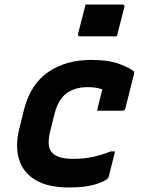

<svg xmlns="http://www.w3.org/2000/svg" viewBox="-20 -814 640 846"><path d="M382 -550Q461 -550 509 -531Q557 -512 570 -499Q572 -495 571 -490L532 -335Q530 -326 517 -326H408L410 -336Q415 -357 420.5 -379.5Q426 -402 431 -420Q405 -430 367 -430Q311 -430 274 -403.5Q237 -377 221 -315L200 -231Q193 -200 195 -176.5Q197 -153 212 -139Q237 -114 303 -114Q350 -114 389 -122.5Q428 -131 468 -147H487Q480 -119 473 -91Q466 -63 459 -35Q457 -29 454 -27Q441 -14 398 -1Q355 12 283 12Q192 12 137 -20.5Q82 -53 64 -111.5Q46 -170 65 -247L86 -332Q115 -444 193 -497Q271 -550 382 -550ZM357 -794H520Q531 -794 528 -783L495 -654H332Q321 -654 324 -665Z"/></svg>

Font: Recursive Mn Lnr St
Style: Bold Italic
Weight: 700
Italic angle: -15°
Monospace: yes
Version: Version 1.079;hotconv 1.0.112;makeotfexe 2.5.65598; ttfautoh